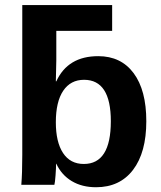

<svg xmlns="http://www.w3.org/2000/svg" viewBox="-20 -745 651 774"><path d="M569.8 -256.3Q569.8 -130.4 516.4 -60.3Q462.9 9.8 367.2 9.8Q310.5 9.8 269.3 -14.9Q228 -39.6 207 -85H206.1Q206.1 -67.9 203.9 -38.1Q201.7 -8.3 199.2 0H65.9Q69.8 -45.4 69.8 -120.6V-724.6H432.1V-620.6H207V-502.9L205.1 -417H207Q253.4 -518.6 376 -518.6Q467.8 -518.6 518.8 -450Q569.8 -381.3 569.8 -256.3ZM426.8 -256.3Q426.8 -423.3 318.8 -423.3Q264.6 -423.3 234.9 -379.2Q205.1 -335 205.1 -252Q205.1 -172.4 234.1 -128.2Q263.2 -84 317.9 -84Q426.8 -84 426.8 -256.3Z"/></svg>

Font: Arial
Style: Bold
Weight: 700
Designer: Steve Matteson
Foundry: Ascender Corporation
Version: Version 2.00.3